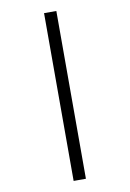

<svg xmlns="http://www.w3.org/2000/svg" viewBox="-106 -823 763 1127"><g transform="rotate(-10 275.5 -260.0)"><path d="M238.8 -759.8H312V240.2H238.8Z"/></g></svg>

Font: Khmer
Style: Regular
Weight: 400
Foundry: Danh Hong
Version: Version 2.00 February 8, 2013